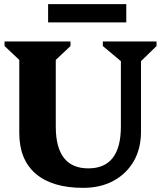

<svg xmlns="http://www.w3.org/2000/svg" viewBox="-20 -890 777 926"><path d="M563 -595 476 -668V-690H735V-668L660 -595V-255Q660 -173 625 -112.5Q590 -52 527.5 -18Q465 16 381 16Q232 16 152.5 -52Q73 -120 73 -249V-601L2 -668V-690H320V-668L249 -601V-280Q249 -78 406 -78Q563 -78 563 -280ZM212 -782V-870H589V-782Z"/></svg>

Font: Platypi
Style: Bold
Weight: 700
Designer: David Sargent
Foundry: Bolt Cutter Type
Version: Version 1.200; ttfautohint (v1.8.4.7-5d5b)